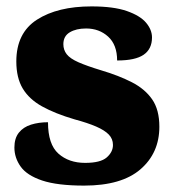

<svg xmlns="http://www.w3.org/2000/svg" viewBox="-20 -570 542 600"><path d="M243 10Q159 10 111.5 -6Q64 -22 44.5 -49.5Q25 -77 25 -109Q25 -138 39 -155.5Q53 -173 77 -180.5Q101 -188 130 -188Q130 -119 162.5 -90Q195 -61 246 -61Q294 -61 313.5 -78Q333 -95 333 -117Q333 -136 320 -149.5Q307 -163 280.5 -174.5Q254 -186 213 -197Q152 -215 111.5 -237.5Q71 -260 51 -293.5Q31 -327 31 -378Q31 -467 95.5 -508.5Q160 -550 266 -550Q335 -550 376.5 -535.5Q418 -521 436.5 -499Q455 -477 455 -453Q455 -417 429 -399Q403 -381 346 -381Q346 -430 318 -455.5Q290 -481 249 -481Q218 -481 198 -469Q178 -457 178 -432Q178 -414 188.5 -400.5Q199 -387 225 -375.5Q251 -364 297 -350Q351 -334 392 -313Q433 -292 455.5 -259.5Q478 -227 478 -174Q478 -92 419 -41Q360 10 243 10Z"/></svg>

Font: Noto Serif Gujarati Black
Style: Regular
Weight: 900
Version: Version 2.102